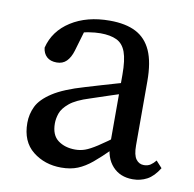

<svg xmlns="http://www.w3.org/2000/svg" viewBox="-63 -552 635 628"><g transform="rotate(10 254.5 -237.5)"><path d="M179 13Q124 13 84.5 -18.5Q45 -50 45 -112Q45 -141 57.5 -167Q70 -193 106 -216.5Q142 -240 211 -260Q237 -268 263 -275.5Q289 -283 314.5 -290.5Q340 -298 366 -305V-269Q332 -259 299 -248Q266 -237 233 -226Q188 -212 167 -194.5Q146 -177 140 -159.5Q134 -142 134 -126Q134 -87 157 -70Q180 -53 214 -53Q231 -53 246.5 -58.5Q262 -64 286 -79.5Q310 -95 350 -125L364 -75H334Q304 -45 280.5 -25.5Q257 -6 233.5 3.5Q210 13 179 13ZM416 10Q374 10 349 -17.5Q324 -45 324 -91V-96V-321Q324 -370 314.5 -396Q305 -422 284 -432Q263 -442 230 -442Q213 -442 191 -438.5Q169 -435 140 -424L182 -456L157 -371Q150 -348 137.5 -335.5Q125 -323 105 -323Q84 -323 72 -334Q60 -345 58 -364Q72 -421 124.5 -454.5Q177 -488 253 -488Q306 -488 340 -470.5Q374 -453 391 -415Q408 -377 408 -314V-101Q408 -69 418 -55.5Q428 -42 444 -42Q457 -42 466 -48Q475 -54 483 -64L503 -42Q485 -13 463.5 -1.5Q442 10 416 10Z"/></g></svg>

Font: Source Serif 4 Variable
Style: Regular
Weight: 400
Designer: Frank Grießhammer
Foundry: Adobe
Version: Version 4.005;hotconv 1.1.0;makeotfexe 2.6.0